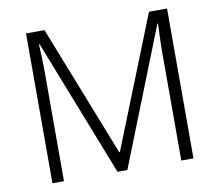

<svg xmlns="http://www.w3.org/2000/svg" viewBox="-79 -807 1029 901"><g transform="rotate(-10 436.0 -357.0)"><path d="M410 0 154 -653H151Q152 -625 153.5 -589.5Q155 -554 155 -515V0H100V-714H188L434 -89H437L686 -714H772V0H714V-521Q714 -554 715.5 -588.5Q717 -623 718 -652H715L457 0Z"/></g></svg>

Font: RS Noto Sans Light
Style: Regular
Weight: 300
Designer: Monotype Design Team
Foundry: Monotype Imaging Inc.
Version: Version 3.10